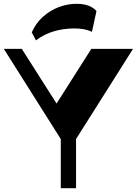

<svg xmlns="http://www.w3.org/2000/svg" viewBox="-20 -986 717 1006"><path d="M315.2 -231 0 -730H94.2L288.8 -424H264L458.5 -730H677L361.7 -231ZM298.5 0V-324.8H378.5V0ZM168.2 -774.5 146.5 -816.5Q167.7 -865 205.4 -898.5Q243 -932 289.7 -949.4Q336.5 -966.7 384.5 -966Q453 -965.2 485.5 -928.2L461.7 -819Q443.5 -828.3 420.2 -832.6Q397 -837 370 -837Q313.7 -837 262.4 -822Q211 -807 168.2 -774.5Z"/></svg>

Font: Savate ExtraLight
Style: Regular
Weight: 200
Designer: Max Esnée
Foundry: Plomb Type
Version: Version 2.000